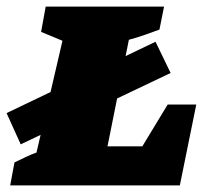

<svg xmlns="http://www.w3.org/2000/svg" viewBox="-61 -564 622 584"><path d="M449 -246H536L486 0H-30L-17 -70Q0 -78 16.5 -86Q33 -94 50 -100L129 -440L64 -467L78 -544H438L424 -474Q405 -467 381 -458.5Q357 -450 331 -443L266 -119H372ZM2 -125 -41 -220 412 -437 458 -342Z"/></svg>

Font: Piazzolla SC Black
Style: Italic
Weight: 900
Italic angle: -11.3°
Designer: Juan Pablo del Peral
Foundry: Huerta Tipografica
Version: Version 1.330